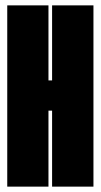

<svg xmlns="http://www.w3.org/2000/svg" viewBox="-20 -695 376 715"><path d="M7 0V-675H160.5V-395.5H174V-675H328V0H174V-283H160.5V0Z"/></svg>

Font: Anybody UltraCondensed ExtraBold
Style: Regular
Weight: 800
Width: 1
Designer: Tyler Finck
Foundry: Etcetera Type Company
Version: Version 1.010; ttfautohint (v1.8.3) -l 8 -r 50 -G 200 -x 14 